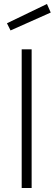

<svg xmlns="http://www.w3.org/2000/svg" viewBox="-20 -945 275 965"><path d="M89 0V-697H139V0ZM33 -792 15 -828 216 -925 235 -882Z"/></svg>

Font: Cairo Play Light
Style: Regular
Weight: 300
Version: Version 3.119